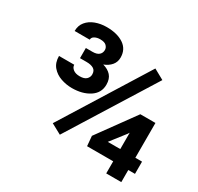

<svg xmlns="http://www.w3.org/2000/svg" viewBox="-152 -899 1118 1082"><g transform="rotate(30 407.0 -358.0)"><path d="M670.5 -613.6 323.9 -58.2 257.1 -94.5 603.7 -650.6ZM801.1 -158.4V-78.8H757.5V0H659.4V-78.8H489.3L483.7 -143.1L659.1 -384.9H757.5V-158.4ZM578.1 -158.4H659.4V-264.9L652.7 -254.3ZM206.7 -488.6V-554.7H249.6Q278.1 -554.7 291.7 -566.8Q305.4 -578.8 305.4 -598.7Q305.4 -613.3 293.5 -625.5Q281.6 -637.8 252.5 -637.8Q231.9 -637.8 217 -629.4Q202.1 -621.1 202.1 -606.2H104Q104 -642 124.3 -666.5Q144.5 -691.1 177.9 -703.5Q211.3 -715.9 250.4 -715.9Q318.9 -715.9 361.2 -687.7Q403.4 -659.4 403.4 -605.5Q403.4 -576.3 385.7 -555.4Q367.9 -534.4 338.1 -523.1Q371.8 -513.8 391.2 -492.4Q410.5 -470.9 410.5 -433.2Q410.5 -379.6 364.7 -349.6Q318.9 -319.6 250.4 -319.6Q213.8 -319.6 178.8 -331.7Q143.8 -343.7 120.9 -370.4Q98 -397 98 -440.3H197.1Q197.1 -424 212.5 -411.6Q228 -399.1 256 -399.1Q285.5 -399.1 299 -412.3Q312.5 -425.4 312.5 -443.2Q312.5 -468 295.6 -478.3Q278.8 -488.6 249.6 -488.6Z"/></g></svg>

Font: Interface
Style: Bold
Weight: 700
Designer: Rasmus Andersson
Foundry: rsms
Version: Version 1.8